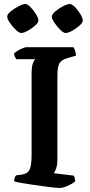

<svg xmlns="http://www.w3.org/2000/svg" viewBox="-20 -940 450 960"><path d="M275 0Q268 0 246 -2.5Q224 -5 194.5 -9Q165 -13 135.5 -17.5Q106 -22 83 -26Q60 -30 51 -33Q51 -52 60 -63L89 -67Q117 -71 127.5 -91Q138 -111 138 -167V-567Q138 -612 146 -627.5Q154 -643 156 -644H62Q60 -648 55.5 -654.5Q51 -661 50 -672Q56 -679 68.5 -686.5Q81 -694 93.5 -699Q106 -704 112 -704H347Q351 -699 355 -688Q359 -677 360 -662L316 -649Q288 -641 277.5 -624Q267 -607 267 -563V-141Q267 -117 261 -99Q255 -81 249 -74L348 -62Q351 -59 353.5 -50Q356 -41 356 -33Q340 -20 317 -10Q294 0 275 0ZM308 -775Q298 -775 281.5 -791Q265 -807 252 -826.5Q239 -846 239 -857Q239 -868 256.5 -883Q274 -898 295.5 -909Q317 -920 329 -920Q340 -920 355.5 -904Q371 -888 382.5 -868.5Q394 -849 394 -837Q394 -827 378 -812.5Q362 -798 341.5 -786.5Q321 -775 308 -775ZM86 -775Q76 -775 59 -791Q42 -807 29 -826.5Q16 -846 16 -857Q16 -869 34 -883.5Q52 -898 73.5 -909Q95 -920 107 -920Q117 -920 132.5 -904.5Q148 -889 160 -869Q172 -849 172 -837Q172 -827 156 -812.5Q140 -798 119.5 -786.5Q99 -775 86 -775Z"/></svg>

Font: Texturina SemiBold
Style: Regular
Weight: 600
Designer: Guillermo Torres Carreño
Foundry: Omnibus-Type
Version: Version 1.002; ttfautohint (v1.8.3)